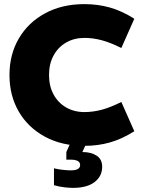

<svg xmlns="http://www.w3.org/2000/svg" viewBox="-20 -698 692 932"><path d="M390 10Q280 10 198 -34.5Q116 -79 71 -156.5Q26 -234 26 -334Q26 -434 71.5 -511.5Q117 -589 199 -633.5Q281 -678 390 -678Q455 -678 513.5 -661.5Q572 -645 632 -607L569 -465Q517 -491 474.5 -502.5Q432 -514 390 -514Q340 -514 301 -491.5Q262 -469 240 -428.5Q218 -388 218 -334Q218 -280 240 -239.5Q262 -199 301 -176.5Q340 -154 390 -154Q432 -154 474.5 -165.5Q517 -177 569 -203L632 -61Q572 -23 513.5 -6.5Q455 10 390 10ZM334 214Q320 214 295 211.5Q270 209 242 201V119Q262 124 285.5 126.5Q309 129 323 129Q346 129 357.5 122.5Q369 116 369 103Q369 90 357.5 83.5Q346 77 323 77H302V40L325 -11H403L380 40Q422 40 449 57.5Q476 75 476 112Q476 157 439.5 185.5Q403 214 334 214Z"/></svg>

Font: Gantari Black
Style: Regular
Weight: 900
Version: Version 1.000